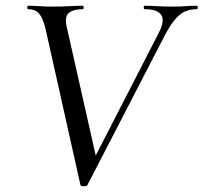

<svg xmlns="http://www.w3.org/2000/svg" viewBox="-20 -645 708 668"><path d="M260 -1 139 -542Q130 -581 116.5 -597Q103 -613 77 -613Q75 -613 75 -619Q75 -625 77 -625Q96 -625 118 -623.5Q140 -622 160 -622Q195 -622 220.5 -623.5Q246 -625 268 -625Q271 -625 271 -619Q271 -613 268 -613Q236 -613 220 -600.5Q204 -588 212 -552L318 -82L270 -20L533 -532Q554 -573 541 -593Q528 -613 483 -613Q480 -613 480 -619Q480 -625 483 -625Q505 -625 526.5 -623.5Q548 -622 583 -622Q608 -622 624.5 -623.5Q641 -625 664 -625Q668 -625 668 -619Q668 -613 664 -613Q646 -613 628.5 -607Q611 -601 593.5 -582.5Q576 -564 556 -527L284 -1Q281 3 271 3Q261 3 260 -1Z"/></svg>

Font: Cormorant Medium
Style: Italic
Weight: 500
Italic angle: -10°
Designer: Christian Thalmann (Catharsis Fonts)
Foundry: Catharsis Fonts
Version: Version 4.000